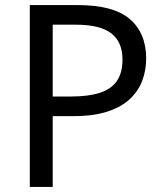

<svg xmlns="http://www.w3.org/2000/svg" viewBox="-20 -734 645 754"><path d="M286 -714Q426 -714 490 -659Q554 -604 554 -504Q554 -460 539.5 -419.5Q525 -379 492 -347Q459 -315 404 -296.5Q349 -278 269 -278H187V0H97V-714ZM278 -637H187V-355H259Q327 -355 372 -369.5Q417 -384 439 -416Q461 -448 461 -500Q461 -569 417 -603Q373 -637 278 -637Z"/></svg>

Font: hexltelugu05
Style: Book
Weight: 400
Designer: Jelle Bosma - Monotype Design Team
Foundry: Monotype Imaging Inc.
Version: Version 2.003